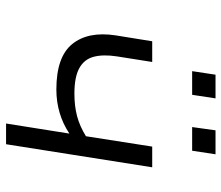

<svg xmlns="http://www.w3.org/2000/svg" viewBox="-70 -678 748 649"><g transform="rotate(90 304.5 -354.0)"><path d="M398 0 432 -214Q399 -192 361.5 -181Q324 -170 283 -170Q173 -170 129.5 -223.5Q86 -277 100 -370L120 -494H190L171 -374Q164 -328 172.5 -296Q181 -264 211 -247.5Q241 -231 297 -231Q339 -231 373 -240Q407 -249 441 -270L476 -494H546L468 0ZM410 -629 421 -708H502L490 -629ZM221 -629 233 -708H313L301 -629Z"/></g></svg>

Font: Nunito Sans 7pt Light
Style: Italic
Weight: 300
Italic angle: -9°
Designer: Vernon Adams
Foundry: Vernon Adams
Version: Version 3.101;gftools[0.9.27]